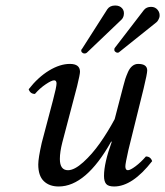

<svg xmlns="http://www.w3.org/2000/svg" viewBox="-20 -673 604 703"><path d="M389.2 -153.8 387.2 -154.8Q294.9 9.8 194.8 9.8Q160.6 9.8 140.4 -9.8Q120.1 -29.3 120.1 -70.8Q120.1 -93.8 132.8 -149.9L173.8 -305.2Q187 -355 187 -367.2Q187 -378.9 178.2 -378.9Q168.9 -378.9 147.5 -364.5Q126 -350.1 107.9 -329.1Q90.8 -329.1 85 -346.2Q119.1 -390.1 159.4 -414.6Q199.7 -439 235.8 -439Q272.9 -439 272.9 -410.2Q272.9 -400.9 262.2 -356.9L208 -150.9Q199.2 -116.2 199.2 -90.8Q199.2 -49.8 229 -49.8Q252.4 -49.8 284.9 -79.1Q317.4 -108.4 346.2 -149.4Q375 -190.4 399.9 -236.8L431.2 -356.9Q435.1 -372.6 438.7 -383.8Q442.4 -395 448.7 -409.4Q455.1 -423.8 464.6 -431.4Q474.1 -439 485.8 -439Q519 -439 519 -415Q519 -403.3 505.9 -349.1L450.2 -124Q439 -74.2 439 -64Q439 -49.8 448.2 -49.8Q457 -49.8 476.3 -64.2Q495.6 -78.6 514.2 -100.1Q531.2 -100.1 537.1 -83Q464.8 9.8 397.9 9.8Q376.5 9.8 368.7 0.5Q360.8 -8.8 360.8 -28.8Q360.8 -75.7 389.2 -153.8ZM433.1 -617.2Q431.2 -607.4 424.8 -601.1L297.9 -480Q294.9 -477.1 289.1 -477.1Q284.2 -477.1 280.3 -481Q276.4 -484.9 277.8 -490.2Q277.8 -492.2 279.8 -493.2L373 -639.2Q382.3 -652.8 401.9 -652.8Q418 -652.8 427 -642.8Q436 -632.8 433.1 -617.2ZM564 -610.8Q559.6 -597.2 553.2 -591.8L416 -481.9Q414.1 -480 410.2 -480Q405.8 -480 401.6 -483.9Q397.5 -487.8 398.9 -493.2Q398.9 -496.1 399.9 -497.1L506.8 -636.2Q516.1 -647.9 533.2 -647.9Q548.3 -647.9 557.4 -636.7Q566.4 -625.5 564 -610.8Z"/></svg>

Font: Common Serif
Style: Italic
Weight: 400
Italic angle: -12°
Designer: Philipp H. Poll, Khaled Hosny
Foundry: Stefan Peev, Context Ltd.
Version: Version 1.026